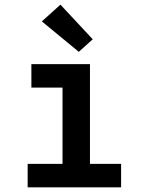

<svg xmlns="http://www.w3.org/2000/svg" viewBox="-20 -806 640 826"><path d="M99 0V-101H249V-429H115V-530H367V-101H501V0ZM319 -583 160 -714 240 -786 379 -637Z"/></svg>

Font: Iosevka Curly Slab Extended
Style: Bold
Weight: 700
Width: 7
Monospace: yes
Designer: Belleve Invis
Foundry: Belleve Invis
Version: Version 11.1.0; ttfautohint (v1.8.3)